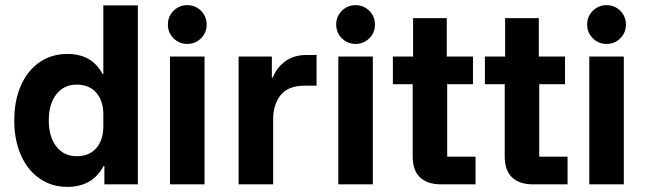

<svg xmlns="http://www.w3.org/2000/svg" viewBox="-20 -721 2523 751"><path d="M243.3 10Q181.7 10 134.6 -22.9Q87.5 -55.8 61.7 -114.6Q35.8 -173.3 35.8 -250Q35.8 -327.5 61.7 -386.2Q87.5 -445 134.6 -477.5Q181.7 -510 243.3 -510Q340 -510 380.8 -431.7H384.2V-700H519.2V0H388.3V-71.7H385Q341.7 10 243.3 10ZM280 -110Q329.2 -110 356.7 -141.7Q384.2 -173.3 384.2 -227.5V-272.5Q384.2 -326.7 356.7 -358.3Q329.2 -390 280 -390Q230 -390 200.4 -352.1Q170.8 -314.2 170.8 -250Q170.8 -185.8 200.4 -147.9Q230 -110 280 -110Z M645 0V-500H780V0ZM712.5 -549.2Q680.8 -549.2 658.8 -571.2Q636.7 -593.3 636.7 -625Q636.7 -656.7 658.8 -678.8Q680.8 -700.8 712.5 -700.8Q744.2 -700.8 766.3 -678.8Q788.3 -656.7 788.3 -625Q788.3 -593.3 766.3 -571.2Q744.2 -549.2 712.5 -549.2Z M913.3 0V-500H1043.3V-417.5H1046.7Q1063.3 -458.3 1097.1 -482.1Q1130.8 -505.8 1176.7 -505.8H1218.3V-385.8H1170.8Q1107.5 -385.8 1077.9 -349.2Q1048.3 -312.5 1048.3 -252.5V0Z M1303.3 0V-500H1438.3V0ZM1370.8 -549.2Q1339.2 -549.2 1317.1 -571.2Q1295 -593.3 1295 -625Q1295 -656.7 1317.1 -678.8Q1339.2 -700.8 1370.8 -700.8Q1402.5 -700.8 1424.6 -678.8Q1446.7 -656.7 1446.7 -625Q1446.7 -593.3 1424.6 -571.2Q1402.5 -549.2 1370.8 -549.2Z M1704.2 0Q1651.7 0 1622.9 -27.1Q1594.2 -54.2 1594.2 -110V-391.7H1516.7V-500H1595.8V-650H1727.5V-500H1830V-391.7H1729.2V-108.3H1840V0Z M2064.2 0Q2011.7 0 1982.9 -27.1Q1954.2 -54.2 1954.2 -110V-391.7H1876.7V-500H1955.8V-650H2087.5V-500H2190V-391.7H2089.2V-108.3H2200V0Z M2285 0V-500H2420V0ZM2352.5 -549.2Q2320.8 -549.2 2298.8 -571.2Q2276.7 -593.3 2276.7 -625Q2276.7 -656.7 2298.8 -678.8Q2320.8 -700.8 2352.5 -700.8Q2384.2 -700.8 2406.3 -678.8Q2428.3 -656.7 2428.3 -625Q2428.3 -593.3 2406.3 -571.2Q2384.2 -549.2 2352.5 -549.2Z"/></svg>

Font: Funnel Sans Light
Style: Bold
Weight: 700
Version: Version 1.000